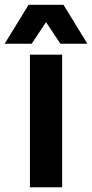

<svg xmlns="http://www.w3.org/2000/svg" viewBox="-83 -791 389 811"><path d="M179.5 -560V0H43.5V-560ZM160 -770.6 50.8 -606.3H-63.3L37.7 -770.6ZM286.2 -606.3H172.1L62.9 -770.6H185.2Z"/></svg>

Font: TASA Explorer VF
Style: Regular
Weight: 400
Designer: Weizhong Zhang
Foundry: Local Remote
Version: Version 1.000;Glyphs 3.2 (3192)